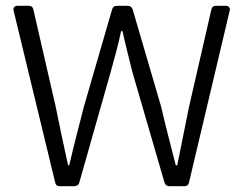

<svg xmlns="http://www.w3.org/2000/svg" viewBox="-20 -645 843 665"><path d="M27.3 -607.4 170.9 -13.7C172.9 -3.9 178.7 0 187.5 0H237.3C246.1 0 252.9 -4.9 254.9 -13.7L363.3 -395.5C376 -443.4 389.6 -488.3 399.4 -537.1H404.3C415 -488.3 426.8 -443.4 438.5 -395.5L549.8 -12.7C552.7 -3.9 558.6 0 567.4 0H618.2C627 0 632.8 -3.9 634.8 -13.7L775.4 -607.4C778.3 -618.2 772.5 -625 761.7 -625H728.5C719.7 -625 713.9 -621.1 711.9 -611.3L634.8 -275.4L593.8 -72.3H588.9C571.3 -140.6 553.7 -208 538.1 -275.4L439.5 -612.3C436.5 -621.1 430.7 -625 421.9 -625H385.7C377 -625 371.1 -621.1 368.2 -612.3L270.5 -275.4C252.9 -207 235.4 -139.6 219.7 -72.3H215.8C201.2 -139.6 186.5 -207 172.9 -275.4L95.7 -611.3C93.8 -621.1 87.9 -625 79.1 -625H41C30.3 -625 24.4 -618.2 27.3 -607.4Z"/></svg>

Font: Ed Sans Neue Light
Style: Regular
Weight: 300
Designer: Stephen Hutchings
Version: Version 1.004;PS 001.004;hotconv 1.0.88;makeotf.lib2.5.64775